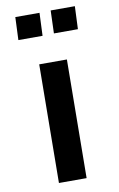

<svg xmlns="http://www.w3.org/2000/svg" viewBox="-96 -924 604 977"><g transform="rotate(-10 206.5 -436.0)"><path d="M238 -872H363L358 -754H234ZM55 -870H180L175 -752H50ZM270 0H127L133 -612H276Z"/></g></svg>

Font: Covid19
Style: Regular
Weight: 400
Designer: Peter Wiegel
Foundry: (c) CAT - Ing. Peter Wiegel.  for Rudolf Maass + Partner GmbH
Version: Version 001.000